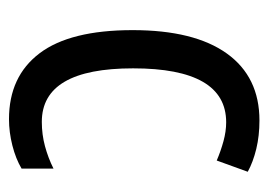

<svg xmlns="http://www.w3.org/2000/svg" viewBox="-105 -482 597 427"><g transform="rotate(90 193.5 -268.5)"><path d="M245 10Q150 10 98.5 -58Q47 -126 47 -265Q47 -402 99 -474.5Q151 -547 248 -547Q282 -547 311 -540Q340 -533 362 -521L337 -452Q316 -461 294 -467Q272 -473 252 -473Q132 -473 132 -266Q132 -63 251 -63Q279 -63 305 -70Q331 -77 355 -89V-18Q333 -5 303.5 2.5Q274 10 245 10Z"/></g></svg>

Font: Noto Sans Lao Condensed
Style: Regular
Weight: 400
Width: 3
Designer: Monotype Design Team
Foundry: Monotype Imaging Inc.
Version: Version 2.003; ttfautohint (v1.8.4.7-5d5b)